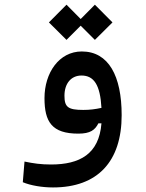

<svg xmlns="http://www.w3.org/2000/svg" viewBox="-20 -572 626 826"><path d="M208 234.4C400.4 234.4 503.4 122.6 503.4 -76.7C503.4 -245.1 447.3 -350.6 332 -350.6C233.9 -350.6 171.4 -258.3 171.4 -149.9C171.4 -47.9 203.1 2.9 316.9 2.9C368.7 2.9 388.7 -12.7 403.3 -41.5H416.5C406.2 90.8 323.2 135.7 199.2 135.7C155.3 135.7 123.5 130.9 85.4 123L78.1 211.9C111.8 226.1 161.6 234.4 208 234.4ZM388.2 -400.4 463.9 -475.6 388.2 -551.8 327.1 -490.2 266.1 -551.8 190.4 -475.6 266.1 -400.4 327.1 -461.4ZM416.5 -107.9C389.2 -102.1 366.7 -99.1 338.4 -99.1C272.5 -99.1 257.3 -111.3 257.3 -160.2C257.3 -212.4 285.6 -247.1 330.6 -247.1C383.8 -247.1 411.1 -207 416.5 -107.9Z"/></svg>

Font: Cascadia Mono NF
Style: Regular
Weight: 400
Monospace: yes
Designer: Aaron Bell
Foundry: Saja Typeworks
Version: Version 2404.023